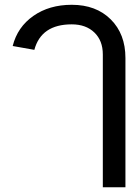

<svg xmlns="http://www.w3.org/2000/svg" viewBox="-20 -585 589 805"><path d="M411.1 200.2V-356.9Q411.1 -414.6 375.7 -448.7Q340.3 -482.9 280.8 -482.9Q152.8 -482.9 124 -376L33.2 -392.1Q53.2 -471.7 119.9 -518.3Q186.5 -564.9 280.8 -564.9Q382.8 -564.9 444.3 -503.7Q505.9 -442.4 505.9 -341.8V200.2Z"/></svg>

Font: LT Superior Med
Style: Regular
Weight: 500
Designer: Daniel Lyons
Foundry: LyonsType
Version: Version 1.000